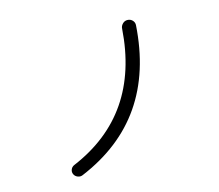

<svg xmlns="http://www.w3.org/2000/svg" viewBox="-123 -908 1245 1092"><g transform="rotate(-20 500.0 -362.0)"><path d="M202.1 8.8Q187.5 13.7 172.9 6.3Q158.2 -1 153.3 -15.6Q148.4 -29.3 155.3 -43Q162.1 -56.6 176.8 -61.5Q620.1 -204.1 698.2 -697.3Q700.2 -712.9 713.4 -724.1Q726.6 -735.4 743.7 -733.4Q760.7 -731.4 771 -718.8Q781.2 -706.1 779.3 -690.4Q696.3 -148.4 202.1 8.8Z"/></g></svg>

Font: Rounded-X Mgen+ 2m regular
Style: Regular
Weight: 400
Designer: [Source Han Sans]
Ryoko NISHIZUKA  (kana & ideographs); Paul D. Hunt (Latin, Greek & Cyrillic); Wenlong ZHANG  (bopomofo
Version: Version 1.059.20150602